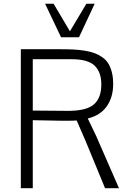

<svg xmlns="http://www.w3.org/2000/svg" viewBox="-20 -984 691 1004"><path d="M299.3 -789.1 215.8 -964.4H260.3L345.7 -820.3L431.6 -964.4H475.1L393.1 -789.1ZM88.9 0V-726.6H295.9Q335.4 -726.6 364.5 -725.1Q393.6 -723.6 423.8 -718.8Q454.1 -713.9 475.3 -705.8Q496.6 -697.8 515.9 -684.1Q535.2 -670.4 546.9 -651.1Q558.6 -631.8 565.2 -605Q571.8 -578.1 571.8 -543.9Q571.8 -477.1 539.1 -429.2Q506.3 -381.3 439 -364.3Q468.3 -304.2 482.9 -272.9L602.1 0H529.3L426.8 -248.5Q416.5 -272.9 380.9 -354Q371.1 -352.5 308.6 -352.5L151.4 -355.5V0ZM335.4 -404.3Q432.6 -404.3 471.2 -438.2Q509.8 -472.2 509.8 -543Q509.8 -606.4 474.9 -640.4Q439.9 -674.3 356 -674.3H151.4V-405.8Q266.1 -404.3 335.4 -404.3Z"/></svg>

Font: Oxygen Light
Style: Regular
Weight: 300
Designer: vernon adams
Foundry: Vernon Adams
Version: Version Release 0.2.3 webfont; ttfautohint (v0.93.3-1d66) -l